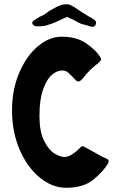

<svg xmlns="http://www.w3.org/2000/svg" viewBox="-20 -878 555 910"><path d="M37 -354Q37 -454 71.5 -534Q106 -614 160 -659Q214 -704 271 -704Q342 -704 385.5 -674.5Q429 -645 448 -618Q452 -612 455.5 -607Q459 -602 459 -597Q459 -591 448 -581Q402 -545 382 -518Q372 -505 365 -498.5Q358 -492 351 -492Q344 -492 335 -502Q314 -525 302.5 -534.5Q291 -544 275 -544Q250 -544 225.5 -523Q201 -502 184 -453.5Q167 -405 167 -329Q167 -255 188.5 -211.5Q210 -168 237.5 -151Q265 -134 285 -134Q303 -134 322 -146.5Q341 -159 355 -173Q357 -175 361.5 -180Q366 -185 370 -185Q375 -185 382 -181L467 -134Q471 -132 479.5 -128.5Q488 -125 491.5 -122Q495 -119 495 -114Q495 -109 492 -103Q470 -66 423 -27Q376 12 293 12Q228 12 168.5 -36.5Q109 -85 73 -169Q37 -253 37 -354ZM392 -758 365 -765Q348 -772 330 -783L298 -798L252 -777Q233 -767 195 -756Q175 -753 157 -753Q146 -753 139.5 -758Q133 -763 133 -769Q133 -777 140 -781L167 -798Q170 -799 180.5 -804Q191 -809 215 -827Q255 -850 267 -853Q276 -857 285 -857Q289 -858 296 -858Q304 -858 310.5 -855.5Q317 -853 323 -849.5Q329 -846 334 -843Q363 -823 380 -813L401 -800Q402 -799 420.5 -788.5Q439 -778 435 -766Q431 -751 419 -751Q411 -751 392 -758Z"/></svg>

Font: Barriecito
Style: Regular
Weight: 400
Designer: Pablo Cosgaya & Sergio Jiménez
Foundry: Pablo Cosgaya & Sergio Jiménez
Version: Version 1.001